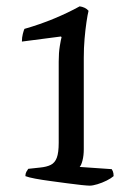

<svg xmlns="http://www.w3.org/2000/svg" viewBox="-20 -585 423 605"><path d="M263 0Q256 0 236.5 -2Q217 -4 191.5 -7.5Q166 -11 139.5 -14.5Q113 -18 91.5 -22Q70 -26 60 -30Q60 -38 63 -43.5Q66 -49 69 -53L106 -57Q127 -59 140 -65.5Q153 -72 159 -88Q165 -104 165 -135V-391Q165 -419 168.5 -440Q172 -461 174 -468L172 -470L49 -454Q49 -467 52 -478.5Q55 -490 57 -494Q106 -508 150.5 -526.5Q195 -545 231 -565Q239 -564 246.5 -560.5Q254 -557 259 -551Q256 -539 252.5 -515.5Q249 -492 246.5 -463Q244 -434 244 -403V-115Q244 -95 240 -79.5Q236 -64 231 -59L332 -52Q333 -51 335.5 -45.5Q338 -40 338 -30Q330 -23 316 -16Q302 -9 287 -4.5Q272 0 263 0Z"/></svg>

Font: Texturina 12pt Light
Style: Regular
Weight: 300
Designer: Guillermo Torres Carreño
Foundry: Omnibus-Type
Version: Version 1.002